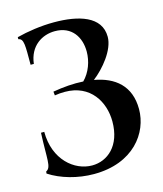

<svg xmlns="http://www.w3.org/2000/svg" viewBox="-112 -819 780 916"><g transform="rotate(-15 278.0 -360.5)"><path d="M21 -57 20 -47C78 -9 159 14 239 14C434 14 526 -113 526 -230C526 -346 454 -402 354 -420C406 -460 471 -537 471 -602C471 -704 361 -735 241 -735C176 -735 110 -725 56 -711V-701C83 -697 81 -664 81 -568H97C107 -655 171 -693 234 -693C318 -693 356 -630 356 -560C356 -512 338 -461 303 -426C256 -429 205 -425 153 -416L155 -397C173 -400 189 -401 205 -401C331 -401 388 -303 388 -206C388 -86 317 -28 241 -28C154 -28 61 -104 61 -242H45C39 -113 50 -71 21 -57Z"/></g></svg>

Font: Sinistre
Style: Bold
Weight: 700
Designer: Jules Durand
Foundry: Collletttivo
Version: Version 69.420;Glyphs 3.2 (3217)